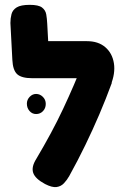

<svg xmlns="http://www.w3.org/2000/svg" viewBox="-20 -755 511 793"><path d="M166 5Q125 -17 117 -41.5Q109 -66 130 -99Q162 -153 189.5 -204Q217 -255 240.5 -305Q264 -355 285.5 -405Q307 -455 327 -506L442 -413Q417 -345 390 -282Q363 -219 332.5 -156Q302 -93 266 -28Q257 -12 244.5 1.5Q232 15 213.5 17.5Q195 20 166 5ZM437 -403 338 -432H113Q69 -432 51 -448.5Q33 -465 31 -508L23 -660Q23 -679 27.5 -696.5Q32 -714 49 -724.5Q66 -735 103 -735Q139 -735 153.5 -724Q168 -713 171 -695.5Q174 -678 175 -658L179 -585H339Q386 -585 415 -560Q444 -535 450.5 -493.5Q457 -452 437 -403ZM129 -284Q113 -284 102 -296.5Q91 -309 91 -327Q91 -343 102.5 -355Q114 -367 129 -367Q145 -367 157 -355Q169 -343 169 -326Q169 -308 157.5 -296Q146 -284 129 -284Z"/></svg>

Font: Fredoka SemiCondensed SemiBold
Style: Regular
Weight: 600
Width: 4
Designer: Ben Nathan
Foundry: Milena B. Brandão, Ben Nathan
Version: Version 2.001